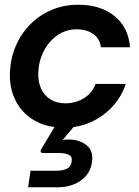

<svg xmlns="http://www.w3.org/2000/svg" viewBox="-20 -528 588 812"><path d="M251 12Q179 12 126.5 -18Q74 -48 46.5 -101.5Q19 -155 22 -224Q25 -284 47.5 -335.5Q70 -387 109 -426Q148 -465 199.5 -486.5Q251 -508 311 -508Q405 -508 464 -460.5Q523 -413 530 -328H407Q402 -365 374 -384.5Q346 -404 304 -404Q259 -404 223 -379Q187 -354 165.5 -312.5Q144 -271 142 -223Q140 -184 153.5 -154Q167 -124 193.5 -107.5Q220 -91 257 -91Q285 -91 310.5 -100.5Q336 -110 355.5 -128.5Q375 -147 384 -173H512Q493 -117 454 -75.5Q415 -34 363 -11Q311 12 251 12ZM99 264 109 194H217Q246 194 263 185.5Q280 177 283 156Q287 135 271.5 127Q256 119 228 119H162Q150 119 152 109Q152 106 155 102L219 -5H303L245 64Q251 63 257.5 62.5Q264 62 270 62Q316 62 346 86Q376 110 369 158Q364 193 343 216.5Q322 240 291.5 252Q261 264 226 264Z"/></svg>

Font: Host Grotesk Light SemiBold
Style: Italic
Weight: 600
Italic angle: -8°
Version: Version 1.003